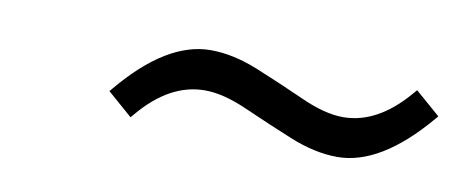

<svg xmlns="http://www.w3.org/2000/svg" viewBox="-28 -456 560 233"><g transform="rotate(10 252.0 -339.5)"><path d="M136.7 -293 106 -319.8 108.9 -323.2Q164.6 -390.1 218.8 -390.1Q246.6 -390.1 278.1 -377.2Q309.6 -364.3 338.9 -351.1Q368.2 -337.9 390.6 -337.9Q433.1 -337.9 470.2 -381.8L473.6 -385.7L504.4 -358.9L501.5 -355.5Q445.3 -289.1 392.1 -289.1Q364.3 -289.1 332.8 -302Q301.3 -314.9 272 -327.9Q242.7 -340.8 220.2 -340.8Q176.8 -340.8 140.1 -296.9Z"/></g></svg>

Font: QumpellkaNo12
Style: Regular
Weight: 500
Designer: gluk (gluksza@wp.pl)
Foundry: gluk (gluksza@wp.pl)
Version: Version 00.480